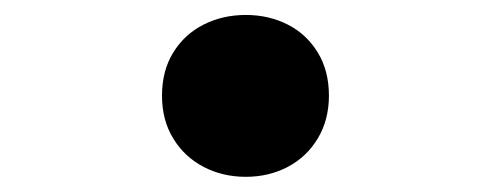

<svg xmlns="http://www.w3.org/2000/svg" viewBox="-20 -463 660 258"><path d="M197.7 -334.4Q197.7 -368 212.8 -392.4Q227.8 -416.9 253.5 -429.9Q279.1 -442.9 310.4 -442.9Q341.2 -442.9 366.8 -429.9Q392.2 -416.9 407.1 -392.3Q422 -367.8 422 -334.5Q422 -301.9 407.1 -277.1Q392.2 -252.2 366.8 -238.8Q341.2 -225.4 310.4 -225.4Q279.1 -225.4 253.5 -238.8Q227.8 -252.2 212.8 -276.9Q197.7 -301.5 197.7 -334.4Z"/></svg>

Font: Monaspace Neon Var ExtraLight
Style: Regular
Weight: 200
Designer: Riley Cran and the Lettermatic Team
Version: Version 1.200 (Monaspace Neon Var)